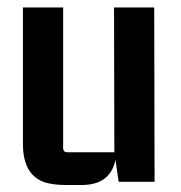

<svg xmlns="http://www.w3.org/2000/svg" viewBox="-20 -499 496 527"><path d="M206.1 8.8Q283.2 7.8 296.9 -60.5L305.7 0H404.3L403.3 -478.5H293L293.9 -81.1H165Q153.3 -81.1 153.3 -92.8V-478.5H43V-103.5Q43 -17.6 104.5 2Q127.9 8.8 161.1 8.8Z"/></svg>

Font: Gemunu Libre
Style: Bold
Weight: 700
Designer: Pushpananda Ekanayake, Sol Matas, Kosala Senevirathne
Foundry: Mooniak
Version: Version 1.001